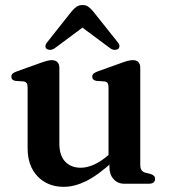

<svg xmlns="http://www.w3.org/2000/svg" viewBox="-20 -712 658 744"><path d="M404 -65V-93.5L400.5 -96V-373Q400.5 -385 396.8 -390.2Q393 -395.5 384.5 -396.5L354 -398.5Q345.5 -400 341.5 -404Q337.5 -408 337.5 -414.5Q337.5 -422 342.2 -426.5Q347 -431 359 -435.5L447 -467Q464.5 -473.5 475.2 -476.2Q486 -479 495 -479Q509 -479 516.2 -471.2Q523.5 -463.5 523.5 -450V-74.5Q523.5 -60 528.2 -53Q533 -46 542.5 -43L563 -38Q572.5 -35 576.8 -30.2Q581 -25.5 581 -18.5Q581 -10 575 -5Q569 0 556 0H461.5Q436.5 0 420.2 -17.8Q404 -35.5 404 -65ZM87 -137.5V-373Q87 -385 83 -390.2Q79 -395.5 70.5 -396.5L40.5 -398.5Q31.5 -400 27.8 -404Q24 -408 24 -414.5Q24 -422 28.5 -426.5Q33 -431 45.5 -435.5L133.5 -467Q151.5 -473.5 162 -476.2Q172.5 -479 180 -479Q195 -479 202.5 -471.2Q210 -463.5 210 -450V-156Q210 -109 232.8 -85.5Q255.5 -62 293 -62Q316.5 -62 343.5 -73.8Q370.5 -85.5 400 -111L420.5 -129L442 -107.5L421 -89Q360 -33 314.2 -10.5Q268.5 12 227.5 12Q164.5 12 125.8 -28.5Q87 -69 87 -137.5ZM324.5 -623.5H274.5L407 -525Q416 -519 424.2 -518.8Q432.5 -518.5 438 -522.5Q442.5 -526.5 442.8 -533.2Q443 -540 436 -548.5L340.5 -668.5Q330.5 -680 321.8 -686.2Q313 -692.5 300 -692.5Q286.5 -692.5 277.2 -686.2Q268 -680 258 -668.5L163 -548.5Q156 -540 156 -533.2Q156 -526.5 161 -522.5Q166.5 -518.5 174.8 -518.8Q183 -519 192 -525Z"/></svg>

Font: Fraunces Medium
Style: Regular
Weight: 500
Version: Version 1.000;[b76b70a41]